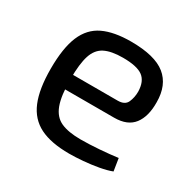

<svg xmlns="http://www.w3.org/2000/svg" viewBox="-119 -626 775 766"><g transform="rotate(30 268.5 -243.5)"><path d="M278 -499Q388 -499 437.5 -459Q487 -419 487 -340Q488 -275 460 -238.5Q432 -202 371 -202H87V-268H349Q382 -268 392 -290.5Q402 -313 402 -340Q401 -387 374 -407Q347 -427 282 -427Q229 -427 198.5 -411.5Q168 -396 155.5 -357.5Q143 -319 143 -250Q143 -172 158.5 -131Q174 -90 208 -75Q242 -60 298 -60Q337 -60 383.5 -63.5Q430 -67 467 -72L476 -15Q453 -6 419.5 0Q386 6 350.5 9Q315 12 287 12Q203 12 152 -13.5Q101 -39 77.5 -95.5Q54 -152 54 -245Q54 -341 77.5 -396.5Q101 -452 150.5 -475.5Q200 -499 278 -499Z"/></g></svg>

Font: Exo 2
Style: Regular
Weight: 400
Designer: Natanael Gama
Foundry: Natanael Gama
Version: Version 2.010